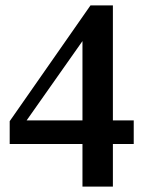

<svg xmlns="http://www.w3.org/2000/svg" viewBox="-20 -695 544 715"><path d="M478 -158.7H400.4V0H287.1V-158.7H16.1V-243.7L316.9 -674.8H400.4V-246.6H478ZM287.1 -246.6V-542L79.1 -246.6Z"/></svg>

Font: Awami Nastaliq
Style: Bold
Weight: 700
Designer: Peter Martin, SIL International
Foundry: SIL International
Version: Version 3.100